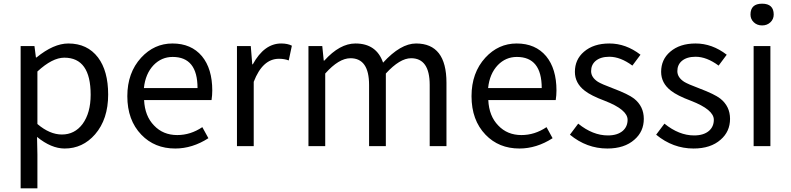

<svg xmlns="http://www.w3.org/2000/svg" viewBox="-20 -793 4293 1042"><path d="M92 -543H167L175 -481H178Q271 -557 351 -557Q454 -557 512 -481Q567 -408 567 -280Q567 -146 496 -64Q429 13 331 13Q258 13 181 -50L183 45V229H92ZM428 -120Q472 -180 472 -279Q472 -480 329 -480Q264 -480 183 -405V-120Q250 -63 316 -63Q385 -63 428 -120Z M747 -62Q671 -141 671 -271Q671 -398 746 -480Q817 -557 916 -557Q1018 -557 1076 -488Q1132 -420 1132 -302Q1132 -276 1128 -250H762Q766 -163 816 -112Q865 -60 942 -60Q1014 -60 1078 -103L1111 -43Q1024 13 931 13Q819 13 747 -62ZM1052 -315Q1052 -484 917 -484Q857 -484 814 -440Q769 -393 761 -315Z M1266 -543H1341L1349 -444H1352Q1414 -557 1506 -557Q1541 -557 1564 -545L1547 -465Q1524 -474 1494 -474Q1405 -474 1357 -349V0H1266Z M1654 -543H1729L1737 -464H1740Q1824 -557 1909 -557Q2023 -557 2059 -453Q2154 -557 2238 -557Q2403 -557 2403 -344V0H2312V-332Q2312 -477 2211 -477Q2150 -477 2074 -394V0H1983V-332Q1983 -477 1882 -477Q1819 -477 1745 -394V0H1654Z M2615 -62Q2539 -141 2539 -271Q2539 -398 2614 -480Q2685 -557 2784 -557Q2886 -557 2944 -488Q3000 -420 3000 -302Q3000 -276 2996 -250H2630Q2634 -163 2684 -112Q2733 -60 2810 -60Q2882 -60 2946 -103L2979 -43Q2892 13 2799 13Q2687 13 2615 -62ZM2920 -315Q2920 -484 2785 -484Q2725 -484 2682 -440Q2637 -393 2629 -315Z M3073 -62 3118 -122Q3197 -58 3279 -58Q3331 -58 3360 -83Q3386 -106 3386 -143Q3386 -198 3262 -246Q3187 -274 3153 -301Q3100 -342 3100 -403Q3100 -470 3149 -512Q3201 -557 3287 -557Q3377 -557 3456 -496L3412 -437Q3347 -485 3287 -485Q3239 -485 3212 -462Q3188 -441 3188 -407Q3188 -373 3225 -349Q3244 -337 3308 -313Q3390 -282 3421 -258Q3474 -216 3474 -148Q3474 -79 3423 -35Q3369 13 3276 13Q3164 13 3073 -62Z M3541 -62 3586 -122Q3665 -58 3747 -58Q3799 -58 3828 -83Q3854 -106 3854 -143Q3854 -198 3730 -246Q3655 -274 3621 -301Q3568 -342 3568 -403Q3568 -470 3617 -512Q3669 -557 3755 -557Q3845 -557 3924 -496L3880 -437Q3815 -485 3755 -485Q3707 -485 3680 -462Q3656 -441 3656 -407Q3656 -373 3693 -349Q3712 -337 3776 -313Q3858 -282 3889 -258Q3942 -216 3942 -148Q3942 -79 3891 -35Q3837 13 3744 13Q3632 13 3541 -62Z M4070 -543H4161V0H4070ZM4071 -672Q4053 -689 4053 -714Q4053 -773 4116 -773Q4179 -773 4179 -714Q4179 -689 4161 -672Q4143 -655 4116 -655Q4089 -655 4071 -672Z"/></svg>

Font: 思源黑体R
Style: Regular
Weight: 400
Designer: Ryoko NISHIZUKA  (kana & ideographs); Paul D. Hunt (Latin, Greek & Cyrillic); Wenlong ZHANG  (bopomofo); Sandoll Communi
Foundry: Adobe Systems Incorporated
Version: Version 1.00 June 24, 2014, initial release